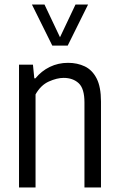

<svg xmlns="http://www.w3.org/2000/svg" viewBox="-20 -828 526 848"><path d="M64 0V-542.5H125.5L131.5 -482H136.5Q163 -514.5 200 -532.5Q237 -550.5 280.5 -550.5Q321.5 -550.5 354.5 -534.8Q387.5 -519 406.8 -481.5Q426 -444 426 -379.5V0H353V-375.5Q353 -437 327.5 -460.5Q302 -484 261 -484Q231.5 -484 195.8 -468Q160 -452 137 -411V0ZM211 -626.5 121 -808H176.5L245 -663.5L313.5 -808H369L279 -626.5Z"/></svg>

Font: Encode Sans Condensed
Style: Regular
Weight: 400
Width: 3
Designer: Multiple Designers
Foundry: Impallari Type
Version: Version 3.000; ttfautohint (v1.8.3) -l 8 -r 50 -G 200 -x 14 